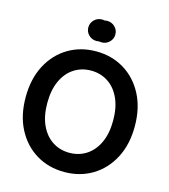

<svg xmlns="http://www.w3.org/2000/svg" viewBox="-134 -1039 1016 1155"><g transform="rotate(15 374.0 -461.5)"><path d="M374 11.7Q276.4 11.7 199.5 -34.7Q122.6 -81.1 78.4 -165.3Q34.2 -249.5 34.2 -363.3Q34.2 -477.5 78.4 -562Q122.6 -646.5 199.5 -692.9Q276.4 -739.3 374 -739.3Q471.2 -739.3 548.1 -692.9Q625 -646.5 669.4 -562Q713.9 -477.5 713.9 -363.3Q713.9 -249.5 669.4 -165Q625 -80.6 548.1 -34.4Q471.2 11.7 374 11.7ZM374 -107.9Q432.6 -107.9 479 -137.7Q525.4 -167.5 552.2 -224.6Q579.1 -281.7 579.1 -363.3Q579.1 -445.3 552.2 -502.7Q525.4 -560.1 479 -589.8Q432.6 -619.6 374 -619.6Q315.4 -619.6 269 -589.8Q222.7 -560.1 195.8 -502.7Q168.9 -445.3 168.9 -363.3Q168.9 -281.7 195.8 -224.6Q222.7 -167.5 269 -137.7Q315.4 -107.9 374 -107.9ZM389.6 -799.8Q381.3 -799.8 373.5 -801.3Q365.7 -799.8 357.9 -799.8Q329.6 -799.8 309.6 -819.3Q289.6 -838.9 289.6 -866.7Q289.6 -894.5 309.6 -914.1Q329.6 -933.6 357.9 -933.6Q365.7 -933.6 373.5 -931.6Q381.3 -933.6 389.6 -933.6Q418 -933.6 438 -914.1Q458 -894.5 458 -866.7Q458 -838.9 438 -819.3Q418 -799.8 389.6 -799.8Z"/></g></svg>

Font: Inter Display Semi Bold
Style: Regular
Weight: 600
Designer: Rasmus Andersson
Foundry: rsms
Version: Version 4.000;git-37864ae